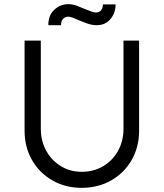

<svg xmlns="http://www.w3.org/2000/svg" viewBox="-20 -895 787 922"><path d="M372 7Q293 7 231 -29Q169 -65 133.5 -127Q98 -189 98 -268V-700H176V-277Q176 -218 202 -171Q228 -124 272.5 -97Q317 -70 372 -70Q430 -70 475.5 -97Q521 -124 547 -171Q573 -218 573 -277V-700H648V-268Q648 -189 612.5 -127Q577 -65 514.5 -29Q452 7 372 7ZM445 -774Q423 -774 401 -781.5Q379 -789 356 -799Q342 -805 329.5 -810Q317 -815 307 -815Q293 -815 283 -804.5Q273 -794 273 -774H212Q212 -822 241 -848.5Q270 -875 308 -875Q330 -875 350 -867Q370 -859 392 -850Q405 -845 418 -840Q431 -835 441 -835Q456 -835 465 -845Q474 -855 474 -874H535Q535 -832 510 -803Q485 -774 445 -774Z"/></svg>

Font: Lexend Light
Style: Regular
Weight: 300
Designer: Bonnie Shaver-Troup, Thomas Jockin
Foundry: Lexend
Version: Version 1.007; ttfautohint (v1.8.3)